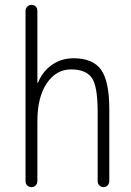

<svg xmlns="http://www.w3.org/2000/svg" viewBox="-20 -770 540 790"><path d="M85 -25.4V-724.6Q85 -735.4 92.3 -742.7Q99.6 -750 109.9 -750Q120.1 -750 127 -743.2Q133.8 -736.3 133.8 -724.6V-430.7Q133.8 -429.7 135.7 -429.7Q136.7 -429.7 136.7 -430.7Q156.2 -477.5 194.8 -503.9Q233.4 -530.3 282.2 -530.3Q362.3 -530.3 396 -482.9Q429.7 -435.5 429.7 -320.3V-24.4Q429.7 -14.6 422.9 -7.3Q416 0 406.2 0Q396.5 0 389.2 -6.8Q381.8 -13.7 381.8 -24.4V-310.5Q381.8 -416 357.4 -450.2Q333 -484.4 272 -484.4Q210.9 -484.4 172.4 -427.2Q133.8 -370.1 133.8 -271.5V-25.4Q133.8 -14.6 127 -7.3Q120.1 0 109.9 0Q99.6 0 92.3 -6.8Q85 -13.7 85 -25.4Z"/></svg>

Font: Rounded-X Mgen+ 2m light
Style: Regular
Weight: 200
Designer: [Source Han Sans]
Ryoko NISHIZUKA  (kana & ideographs); Paul D. Hunt (Latin, Greek & Cyrillic); Wenlong ZHANG  (bopomofo
Version: Version 1.059.20150602